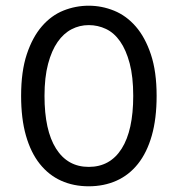

<svg xmlns="http://www.w3.org/2000/svg" viewBox="-20 -640 623 673"><path d="M291 -552Q259 -552 231 -537.5Q203 -523 182 -493Q161 -463 148.5 -416Q136 -369 136 -304Q136 -183 176.5 -119Q217 -55 291 -55Q366 -55 406.5 -119Q447 -183 447 -304Q447 -371 434.5 -418Q422 -465 401 -495Q380 -525 351.5 -538.5Q323 -552 291 -552ZM54 -304Q54 -390 74 -450Q94 -510 127 -548Q160 -586 202.5 -603Q245 -620 291 -620Q337 -620 380 -602.5Q423 -585 456 -547Q489 -509 509 -449Q529 -389 529 -304Q529 -224 512 -164.5Q495 -105 463.5 -65.5Q432 -26 388 -6.5Q344 13 291 13Q238 13 194.5 -6.5Q151 -26 119.5 -65.5Q88 -105 71 -164.5Q54 -224 54 -304Z"/></svg>

Font: Baloo 2 Latin
Style: Regular
Weight: 400
Designer: Sarang Kulkarni and Ek Type
Foundry: Ek Type
Version: Version 1.001